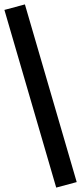

<svg xmlns="http://www.w3.org/2000/svg" viewBox="-35 -780 368 871"><path d="M220 71 -15 -735 78 -760 313 46Z"/></svg>

Font: Nunito Sans 10pt SemiCondensed
Style: Bold
Weight: 700
Width: 4
Designer: Vernon Adams
Foundry: Vernon Adams
Version: Version 3.101;gftools[0.9.27]